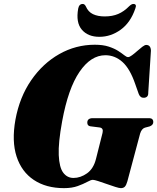

<svg xmlns="http://www.w3.org/2000/svg" viewBox="-20 -939 794 970"><path d="M459 -713Q500.5 -713 529.2 -703.5Q558 -694 577 -681.8Q596 -669.5 607.8 -660Q619.5 -650.5 627 -650.5Q634.5 -650.5 647 -659.8Q659.5 -669 673.2 -681.2Q687 -693.5 699.2 -702.8Q711.5 -712 718.5 -712Q741.5 -712 742.5 -683L729 -471Q729.5 -457.5 723.5 -451.5Q717.5 -445.5 708.5 -445Q689 -443.5 681 -464L663.5 -513.5Q637 -591.5 598.8 -625.8Q560.5 -660 512.5 -660Q439 -660 381.8 -576.2Q324.5 -492.5 294 -326.5Q274 -218 276.8 -155.5Q279.5 -93 299.5 -66.5Q319.5 -40 351.5 -40Q386.5 -40 419.5 -63.2Q452.5 -86.5 465 -136.5L498 -267.5Q504 -292 483.5 -295L436 -301Q421 -303.5 421 -319.5Q421 -342 449 -342H730.5Q745 -342 749.8 -336.5Q754.5 -331 754.5 -323Q754.5 -307.5 736.5 -300.5L712 -294Q695.5 -288.5 688 -264.5L623.5 -23Q618 -3.5 610.8 4Q603.5 11.5 590.5 11.5Q582.5 11.5 562.5 5.2Q542.5 -1 519 -9.5Q495.5 -18 475.8 -24.2Q456 -30.5 449 -30.5Q439.5 -30.5 420.5 -20Q401.5 -9.5 372.5 1Q343.5 11.5 303.5 11.5Q213 11.5 151 -29.8Q89 -71 63.8 -148.2Q38.5 -225.5 58 -334.5Q79 -448.5 137.5 -533.5Q196 -618.5 279.5 -665.8Q363 -713 459 -713ZM509 -856Q548 -856 577.2 -868.5Q606.5 -881 632 -907Q644.5 -919 653.5 -919Q673 -919 663.5 -895.5Q639.5 -825 589.8 -789Q540 -753 482 -753Q424.5 -753 393.5 -789Q362.5 -825 375 -895.5Q379.5 -919 398 -919Q407.5 -919 413.5 -907Q425.5 -879 449.8 -867.5Q474 -856 509 -856Z"/></svg>

Font: Fraunces 72pt S000 Black
Style: Italic
Weight: 900
Italic angle: -16°
Version: Version 1.000; ttfautohint (v1.8.3)